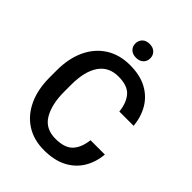

<svg xmlns="http://www.w3.org/2000/svg" viewBox="-252 -1022 1158 1158"><g transform="rotate(45 326.5 -443.0)"><path d="M492.2 -231.4H614.3Q608.4 -161.6 575.2 -106.9Q542 -52.2 482.2 -21.2Q422.4 9.8 335.9 9.8Q248 9.8 183.8 -31.5Q119.6 -72.8 84.7 -148.2Q49.8 -223.6 49.8 -325.7V-384.8Q49.8 -487.3 85.4 -562.7Q121.1 -638.2 186.3 -679.4Q251.5 -720.7 340.3 -720.7Q425.3 -720.7 483.9 -689.5Q542.5 -658.2 575.2 -603Q607.9 -547.9 614.7 -476.6H492.7Q485.4 -545.4 451.4 -584Q417.5 -622.6 340.3 -622.6Q257.3 -622.6 215.1 -560.8Q172.9 -499 172.9 -385.7V-325.7Q172.9 -218.3 211.7 -153.1Q250.5 -87.9 335.9 -87.9Q414.6 -87.9 449.2 -125Q483.9 -162.1 492.2 -231.4ZM270.5 -835.4Q270.5 -860.8 287.4 -877.7Q304.2 -894.5 334 -894.5Q363.8 -894.5 380.9 -877.7Q397.9 -860.8 397.9 -835.4Q397.9 -810.1 380.9 -793.5Q363.8 -776.9 334 -776.9Q304.2 -776.9 287.4 -793.5Q270.5 -810.1 270.5 -835.4Z"/></g></svg>

Font: Vazirmatn RD FD Medium
Style: Regular
Weight: 500
Designer: Saber Rastikerdar
Foundry: Saber Rastikerdar
Version: Version 33.003